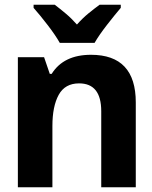

<svg xmlns="http://www.w3.org/2000/svg" viewBox="-20 -786 640 806"><path d="M377 -606Q396 -639 429.5 -682Q463 -725 487 -753V-766H398Q376 -750 351.5 -730Q327 -710 303 -683Q280 -709 255.5 -729.5Q231 -750 210 -766H121V-753Q146 -725 179.5 -681.5Q213 -638 231 -606ZM200 0V-257Q200 -340 226.5 -388Q253 -436 312 -436Q405 -436 405 -319V0H550V-356Q550 -556 362 -556Q247 -556 197 -476H189L165 -546H55V0Z"/></svg>

Font: Noto Sans Mono UI
Style: Bold
Weight: 700
Designer: Monotype Design team
Foundry: Monotype Imaging Inc.
Version: 1.000